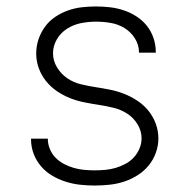

<svg xmlns="http://www.w3.org/2000/svg" viewBox="-20 -562 590 594"><path d="M273 12Q250 12 227.5 9.5Q205 7 183 0Q161 -7 141.5 -18.5Q122 -30 107 -47.5Q92 -65 84 -86.5Q76 -108 76 -131V-133H128V-132Q128 -116 134.5 -100.5Q141 -85 152.5 -73.5Q164 -62 178.5 -54.5Q193 -47 208.5 -42.5Q224 -38 240.5 -36.5Q257 -35 273 -35Q289 -35 305.5 -36.5Q322 -38 337.5 -42.5Q353 -47 368 -55Q383 -63 394 -75Q405 -87 411.5 -102.5Q418 -118 418 -134Q418 -157 405.5 -177.5Q393 -198 373.5 -210.5Q354 -223 331.5 -228.5Q309 -234 286 -237.5Q263 -241 240.5 -245.5Q218 -250 196.5 -258.5Q175 -267 156 -280Q137 -293 122.5 -311Q108 -329 100 -351Q92 -373 92 -396Q92 -419 99 -440Q106 -461 119 -479Q132 -497 150.5 -509.5Q169 -522 190 -529.5Q211 -537 233 -539.5Q255 -542 277 -542Q299 -542 320.5 -539.5Q342 -537 363 -530Q384 -523 402.5 -511Q421 -499 434.5 -482Q448 -465 455 -444Q462 -423 462 -401V-399H410V-400Q410 -423 397.5 -443Q385 -463 365.5 -475Q346 -487 323 -491Q300 -495 277 -495Q254 -495 231 -490.5Q208 -486 188 -473.5Q168 -461 156 -440.5Q144 -420 144 -397Q144 -374 156.5 -353.5Q169 -333 188 -320Q207 -307 229.5 -301.5Q252 -296 275 -292.5Q298 -289 320.5 -284.5Q343 -280 364.5 -271.5Q386 -263 405.5 -250Q425 -237 439.5 -219Q454 -201 462 -179Q470 -157 470 -134Q470 -111 462 -89Q454 -67 439.5 -49.5Q425 -32 405 -19.5Q385 -7 363.5 0Q342 7 319 9.5Q296 12 273 12Z"/></svg>

Font: Lode Dark
Style: Regular
Weight: 400
Monospace: yes
Designer: Belleve Invis
Foundry: Belleve Invis
Version: Version 29.2.0; ttfautohint (v1.8.3)